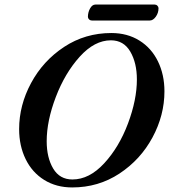

<svg xmlns="http://www.w3.org/2000/svg" viewBox="-20 -809 742 843"><path d="M64 -242Q64 -347 116.5 -444.5Q169 -542 261.5 -603Q354 -664 469 -664Q539 -664 592 -631Q645 -598 673.5 -539.5Q702 -481 702 -408Q702 -303 649.5 -205.5Q597 -108 504.5 -47Q412 14 297 14Q227 14 174 -19Q121 -52 92.5 -110.5Q64 -169 64 -242ZM581 -460Q581 -533 552 -582.5Q523 -632 467 -632Q395 -632 330 -560Q265 -488 225 -383Q185 -278 185 -189Q185 -117 213.5 -69Q242 -21 298 -21Q372 -21 437.5 -92Q503 -163 542 -267Q581 -371 581 -460ZM366 -735Q366 -755 375.5 -772Q385 -789 399 -789H659Q666 -789 671 -784Q676 -779 676 -773Q676 -752 664 -735.5Q652 -719 638 -719H384Q376 -719 371 -724Q366 -729 366 -735Z"/></svg>

Font: EB Garamond SemiBold
Style: Italic
Weight: 600
Italic angle: -17.2°
Designer: Georg Duffner and Octavio Pardo
Foundry: Georg Duffner
Version: Version 1.000